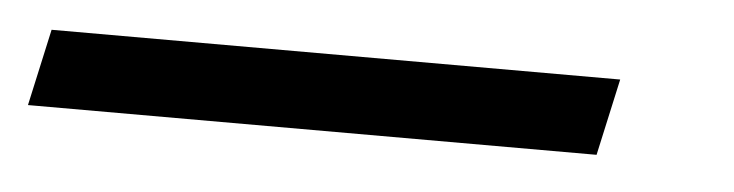

<svg xmlns="http://www.w3.org/2000/svg" viewBox="-110 39 562 147"><g transform="rotate(5 170.5 112.5)"><path d="M-87 142H350L363 83H-74Z"/></g></svg>

Font: Noto Serif SemiCondensed Black
Style: Italic
Weight: 900
Width: 4
Italic angle: -12°
Designer: Monotype Design Team
Foundry: Monotype Imaging Inc.
Version: Version 2.014